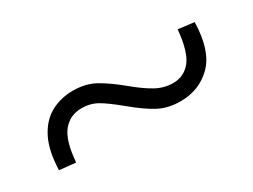

<svg xmlns="http://www.w3.org/2000/svg" viewBox="-29 -637 661 502"><g transform="rotate(-30 301.5 -385.5)"><path d="M319 -406Q349 -381 373.5 -367.5Q398 -354 425 -354Q458 -354 478.5 -379.5Q499 -405 505 -470L553 -464Q551 -379 513 -341Q475 -303 418 -303Q380 -303 351.5 -318.5Q323 -334 287 -364Q252 -393 231 -405Q210 -417 184 -417Q149 -417 127.5 -391Q106 -365 101 -301L52 -306Q54 -364 72 -399.5Q90 -435 120 -451.5Q150 -468 187 -468Q226 -468 255 -451.5Q284 -435 319 -406Z"/></g></svg>

Font: Noto Serif TC ExtraLight
Style: Bold
Weight: 700
Version: Version 2.002-H1;hotconv 1.1.0;makeotfexe 2.6.0